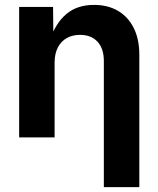

<svg xmlns="http://www.w3.org/2000/svg" viewBox="-20 -564 650 788"><path d="M204.1 -306.2V0H58.6V-535.6H197.8L199.2 -400.4H185.5Q208 -468.8 252.2 -506.3Q296.4 -543.9 366.2 -543.9Q422.4 -543.9 464.1 -519.5Q505.9 -495.1 528.8 -449.2Q551.8 -403.3 551.8 -339.4V204.1H406.2V-313.5Q406.2 -364.3 380.4 -392.6Q354.5 -420.9 308.6 -420.9Q277.8 -420.9 254.4 -408Q231 -395 217.5 -369.4Q204.1 -343.8 204.1 -306.2Z"/></svg>

Font: Inter 20pt
Style: Bold
Weight: 700
Version: Version 4.001;git-66647c0bb